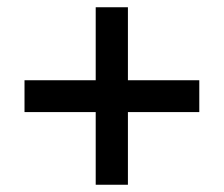

<svg xmlns="http://www.w3.org/2000/svg" viewBox="-20 -615 611 524"><path d="M241.2 -309.1H46.9V-396H241.2V-595.2H329.1V-396H523.9V-309.1H329.1V-110.8H241.2Z"/></svg>

Font: Open Sans Semibold
Style: Regular
Weight: 600
Foundry: Ascender Corporation
Version: Version 1.10